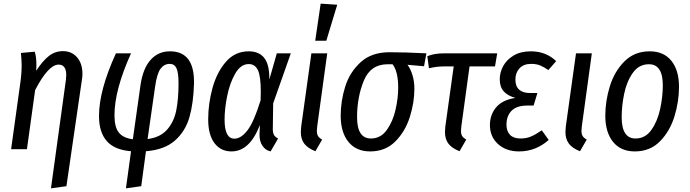

<svg xmlns="http://www.w3.org/2000/svg" viewBox="-20 -820 3789 1055"><path d="M342 -380Q344 -400 344 -407Q344 -465 302 -465Q246 -465 173 -325L128 0H41L91 -360Q99 -415 99 -462Q99 -487 95 -529L171 -536Q180 -507 180 -464Q180 -443 179 -431Q213 -484 247.5 -511.5Q282 -539 326 -539Q374 -539 403.5 -505Q433 -471 433 -414Q433 -399 430 -381L345 203L260 215Z M1046 -360Q1043 -254 1021 -176.5Q999 -99 941.5 -48Q884 3 782 11L756 203L672 215L700 11Q610 4 567 -44.5Q524 -93 524 -183Q524 -324 617 -527H700Q609 -326 609 -186Q609 -121 633.5 -91Q658 -61 710 -55L752 -352Q765 -443 807 -490.5Q849 -538 914 -538Q1050 -538 1046 -360ZM832 -342 791 -56Q861 -65 898.5 -108Q936 -151 948.5 -213.5Q961 -276 961 -362Q961 -422 949.5 -445.5Q938 -469 913 -469Q882 -469 862 -442Q842 -415 832 -342Z M1460 -383 1501 -527H1578L1481 -252L1479 -110Q1479 -90 1485.5 -78.5Q1492 -67 1508 -59L1467 12Q1439 6 1422 -19Q1405 -44 1406 -84L1408 -133Q1352 12 1252 12Q1193 12 1158.5 -33.5Q1124 -79 1124 -164Q1124 -250 1147.5 -336Q1171 -422 1221 -480Q1271 -538 1347 -538Q1404 -538 1432.5 -501Q1461 -464 1460 -383ZM1214 -163Q1214 -58 1268 -58Q1304 -58 1339.5 -103.5Q1375 -149 1412 -269Q1413 -286 1413 -315Q1413 -402 1397 -435Q1381 -468 1347 -468Q1303 -468 1273 -416.5Q1243 -365 1228.5 -293.5Q1214 -222 1214 -163Z M1723 -126Q1721 -106 1721 -101Q1721 -83 1727.5 -72.5Q1734 -62 1750 -53L1713 11Q1672 -5 1652.5 -30Q1633 -55 1633 -95Q1633 -103 1635 -125L1691 -527H1778ZM1742 -800 1833 -794 1773 -596H1712Z M1852 -184Q1852 -265 1877 -344.5Q1902 -424 1962 -478.5Q2022 -533 2120 -533Q2203 -533 2323 -527L2310 -456L2219 -464Q2236 -442 2246.5 -407Q2257 -372 2257 -333Q2257 -257 2232 -177.5Q2207 -98 2152.5 -43Q2098 12 2014 12Q1937 12 1894.5 -40.5Q1852 -93 1852 -184ZM2168 -338Q2168 -427 2137 -467H2111Q2016 -467 1979 -376.5Q1942 -286 1942 -176Q1942 -59 2018 -59Q2072 -59 2105.5 -106Q2139 -153 2153.5 -217.5Q2168 -282 2168 -338Z M2515 -126Q2513 -106 2513 -101Q2513 -83 2519.5 -72.5Q2526 -62 2542 -53L2505 11Q2464 -5 2444.5 -30Q2425 -55 2425 -95Q2425 -103 2427 -125L2473 -455H2418Q2380 -455 2337 -445L2328 -511Q2363 -527 2424 -527H2712L2700 -455H2560Z M2672 -133Q2672 -189 2706 -230Q2740 -271 2812 -282Q2769 -294 2747.5 -318.5Q2726 -343 2726 -384Q2726 -422 2745 -457Q2764 -492 2802.5 -515Q2841 -538 2897 -538Q2980 -538 3036 -484L2993 -435Q2969 -452 2948 -460.5Q2927 -469 2899 -469Q2857 -469 2834.5 -444.5Q2812 -420 2812 -383Q2812 -346 2832.5 -327.5Q2853 -309 2891 -309H2933L2912 -240H2878Q2819 -240 2791 -211.5Q2763 -183 2763 -135Q2763 -99 2782.5 -79Q2802 -59 2840 -59Q2872 -59 2898 -70Q2924 -81 2957 -104L2995 -51Q2924 12 2832 12Q2761 12 2716.5 -28.5Q2672 -69 2672 -133Z M3177 -126Q3175 -106 3175 -101Q3175 -83 3181.5 -72.5Q3188 -62 3204 -53L3167 11Q3126 -5 3106.5 -30Q3087 -55 3087 -95Q3087 -103 3089 -125L3145 -527H3232Z M3306 -184Q3306 -266 3331.5 -347.5Q3357 -429 3412 -483.5Q3467 -538 3550 -538Q3627 -538 3669 -486Q3711 -434 3711 -343Q3711 -262 3686 -180.5Q3661 -99 3606.5 -43.5Q3552 12 3468 12Q3391 12 3348.5 -40.5Q3306 -93 3306 -184ZM3622 -351Q3622 -467 3546 -467Q3491 -467 3457.5 -420Q3424 -373 3410 -306Q3396 -239 3396 -176Q3396 -59 3472 -59Q3526 -59 3559.5 -106.5Q3593 -154 3607.5 -221.5Q3622 -289 3622 -351Z"/></svg>

Font: Fira Sans Extra Condensed
Style: Italic
Weight: 400
Width: 3
Italic angle: -8°
Designer: Carrois Corporate & Edenspiekermann AG
Foundry: Carrois Corporate GbR & Edenspiekermann AG
Version: Version 4.203